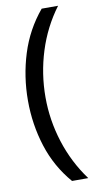

<svg xmlns="http://www.w3.org/2000/svg" viewBox="-97 -757 493 957"><g transform="rotate(-10 150.0 -278.0)"><path d="M40 -274Q40 -396 75.5 -509.5Q111 -623 187 -714H270Q200 -620 164.5 -507Q129 -394 129 -275Q129 -159 164.5 -47.5Q200 64 269 158H187Q111 70 75.5 -41.5Q40 -153 40 -274Z"/></g></svg>

Font: Noto Sans Ugaritic
Style: Regular
Weight: 400
Designer: Monotype Design Team
Foundry: Monotype Imaging Inc.
Version: Version 2.001; ttfautohint (v1.8.4.7-5d5b)